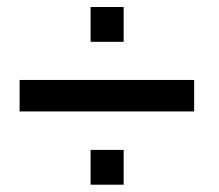

<svg xmlns="http://www.w3.org/2000/svg" viewBox="-20 -605 611 536"><path d="M522 -293.9H34.7V-381.8H522ZM325.2 -488.3H232.9V-585.4H325.2ZM325.2 -89.4H232.9V-186.5H325.2Z"/></svg>

Font: Roboto Web
Style: Regular
Weight: 400
Designer: Google
Version: Version 1.200310; 2013